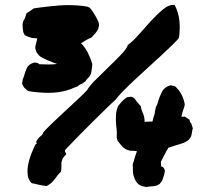

<svg xmlns="http://www.w3.org/2000/svg" viewBox="-20 -746 858 785"><path d="M91.8 -376 79.1 -387.7Q74.2 -395.5 72.8 -397.9Q71.3 -400.4 70.3 -404.3L73.2 -422.9Q75.2 -425.8 76.7 -430.7Q78.1 -435.5 80.1 -441.4Q83 -453.1 90.3 -468.8Q97.7 -484.4 120.1 -490.2Q135.7 -490.2 140.6 -483.4Q159.2 -482.4 178.2 -482.4Q197.3 -482.4 213.9 -484.4Q209 -486.3 204.6 -487.8Q200.2 -489.3 195.3 -491.2Q172.9 -499 150.9 -511.2Q128.9 -523.4 124 -549.8L125 -559.6Q127 -564.5 127.9 -568.8Q128.9 -573.2 129.9 -578.1Q130.9 -581.1 131.3 -583.5Q131.8 -585.9 132.8 -588.9Q116.2 -590.8 111.3 -590.8Q104.5 -592.8 96.7 -595.2Q88.9 -597.7 81.1 -602.5L75.2 -614.3Q72.3 -630.9 72.3 -644Q72.3 -657.2 81.1 -669.9L88.9 -692.4Q99.6 -698.2 101.6 -700.2L118.2 -711.9Q126 -712.9 132.8 -713.9Q139.6 -714.8 147.5 -715.8Q184.6 -720.7 221.2 -723.6Q257.8 -726.6 298.8 -723.6Q308.6 -722.7 318.4 -721.7Q328.1 -720.7 337.9 -718.8L347.7 -713.9Q368.2 -689.5 383.8 -653.3L384.8 -641.6L381.8 -628.9Q377 -619.1 374.5 -616.2Q372.1 -613.3 370.1 -610.4L354.5 -592.8Q341.8 -587.9 330.6 -581.1Q319.3 -574.2 311.5 -569.3Q329.1 -550.8 339.8 -528.8Q350.6 -506.8 357.4 -484.4Q356.4 -468.8 355.5 -465.8L352.5 -446.3Q345.7 -430.7 335.9 -422.9Q334 -420.9 332.5 -418.5Q331.1 -416 329.1 -413.1L316.4 -404.3Q303.7 -399.4 296.9 -392.6L281.2 -386.7Q223.6 -360.4 139.6 -368.2Q128.9 -369.1 119.6 -370.1Q110.4 -371.1 99.6 -373ZM754.9 -255.9Q756.8 -248 757.8 -246.1Q758.8 -244.1 761.7 -242.2L768.6 -220.7Q766.6 -217.8 766.6 -215.3Q766.6 -212.9 765.6 -210Q764.6 -205.1 763.7 -198.2Q762.7 -191.4 758.8 -183.6L752 -174.8Q738.3 -164.1 723.1 -159.2Q708 -154.3 694.3 -150.4Q679.7 -145.5 668 -141.6Q666 -136.7 663.1 -132.8Q660.2 -128.9 658.2 -124Q653.3 -114.3 647.9 -104.5Q642.6 -94.7 637.7 -84L638.7 -65.4Q645.5 -64.5 648.9 -60.1Q652.3 -55.7 654.3 -47.9L651.4 -32.2Q647.5 -19.5 644.5 -11.2Q641.6 -2.9 632.8 5.9L623 11.7Q615.2 14.6 607.9 15.1Q600.6 15.6 592.8 16.6Q586.9 16.6 579.1 18.6Q562.5 16.6 553.7 12.2Q544.9 7.8 538.1 -1.5Q531.2 -10.7 526.9 -24.9Q522.5 -39.1 523.4 -60.5Q521.5 -71.3 523.4 -77.1Q525.4 -83 527.3 -87.9Q532.2 -108.4 540 -127.9Q534.2 -128.9 526.4 -129.4Q518.6 -129.9 510.7 -129.9Q491.2 -135.7 482.9 -144Q474.6 -152.3 468.8 -160.2Q466.8 -164.1 460.9 -169.9L457 -183.6Q458 -195.3 457.5 -207.5Q457 -219.7 455.1 -231.4Q453.1 -253.9 454.1 -274.4Q455.1 -294.9 462.9 -312.5Q474.6 -327.1 481.9 -334.5Q489.3 -341.8 500 -348.6L515.6 -350.6Q526.4 -347.7 531.2 -341.8Q536.1 -335.9 539.1 -331.1L555.7 -311.5Q556.6 -301.8 561.5 -290Q565.4 -282.2 568.4 -272Q571.3 -261.7 571.3 -248L592.8 -249H603.5Q604.5 -255.9 606 -261.2Q607.4 -266.6 609.4 -271.5Q614.3 -285.2 613.3 -289.1L617.2 -307.6Q620.1 -312.5 622.6 -318.8Q625 -325.2 627 -333Q631.8 -349.6 641.6 -369.6Q651.4 -389.6 676.8 -397.5L695.3 -393.6Q727.5 -365.2 735.4 -319.3L733.4 -308.6Q724.6 -286.1 721.7 -268.6Q725.6 -268.6 729 -269Q732.4 -269.5 735.4 -269.5L754.9 -256.8ZM711.9 -591.8Q705.1 -582 685.1 -562.5Q665 -543 638.7 -518.6Q612.3 -494.1 582.5 -467.3Q552.7 -440.4 526.4 -415.5Q500 -390.6 480 -370.1Q460 -349.6 453.1 -338.9Q436.5 -324.2 408.7 -296.9Q380.9 -269.5 350.6 -239.7Q320.3 -210 292 -180.7Q263.7 -151.4 246.1 -132.8Q244.1 -127.9 247.1 -124Q250 -120.1 251 -115.2Q239.3 -104.5 235.4 -95.7Q231.4 -86.9 231 -78.1Q230.5 -69.3 231 -61Q231.4 -52.7 228.5 -43Q220.7 -36.1 214.8 -28.3Q209 -20.5 203.1 -12.7Q197.3 -4.9 189.5 2Q181.6 8.8 170.9 14.6Q151.4 12.7 138.7 9.3Q126 5.9 109.4 2.9Q95.7 -10.7 93.3 -31.2Q90.8 -51.8 95.2 -73.7Q99.6 -95.7 107.9 -116.7Q116.2 -137.7 124 -154.3Q135.7 -161.1 127 -164.1Q132.8 -178.7 144.5 -188Q156.2 -197.3 157.2 -205.1Q166 -215.8 189.9 -238.8Q213.9 -261.7 241.7 -287.6Q269.5 -313.5 295.9 -337.9Q322.3 -362.3 335.9 -377Q344.7 -393.6 370.1 -418.9Q395.5 -444.3 423.8 -471.7Q452.1 -499 475.6 -523.4Q499 -547.9 502.9 -562.5Q522.5 -576.2 546.9 -604Q571.3 -631.8 596.7 -659.7Q622.1 -687.5 647 -708Q671.9 -728.5 694.3 -725.6Q710 -694.3 713.4 -662.6Q716.8 -630.9 711.9 -591.8Z"/></svg>

Font: Permanent Marker
Style: Regular
Weight: 400
Designer: Font Diner, Inc
Foundry: Font Diner, Inc
Version: Version 1.000